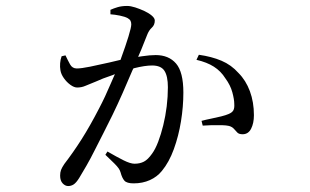

<svg xmlns="http://www.w3.org/2000/svg" viewBox="-20 -579 1040 645"><path d="M341 -70Q372 -52 395 -40.5Q418 -29 432 -29Q450 -29 463.5 -36Q477 -43 491 -63Q502 -78 511.5 -103Q521 -128 528.5 -158.5Q536 -189 540 -221.5Q544 -254 544 -286Q544 -323 532.5 -341Q521 -359 491 -359Q467 -359 431 -350Q429 -349 428 -349Q426 -346 425 -343Q409 -305 392 -266.5Q375 -228 358 -193Q343 -162 327.5 -132Q312 -102 298 -74Q284 -46 270.5 -22.5Q257 1 246 19Q236 35 227.5 40.5Q219 46 209 46Q199 46 190.5 37Q182 28 182 11Q182 0 185 -8Q188 -16 196 -28Q226 -67 254 -111Q282 -155 313 -215Q333 -253 352 -298Q359 -314 366 -330Q362 -328 359 -327Q323 -315 302 -305Q279 -296 266.5 -290.5Q254 -285 239 -285Q229 -285 216.5 -294Q204 -303 194.5 -316.5Q185 -330 183 -343Q181 -354 182 -366.5Q183 -379 187 -390L200 -393Q208 -376 215.5 -362.5Q223 -349 238 -349Q253 -349 282.5 -355Q312 -361 347 -369Q366 -374 385 -378Q386 -381 387 -384Q402 -425 411.5 -456Q421 -487 421 -497Q421 -504 418.5 -509Q416 -514 409 -518Q400 -523 383 -526.5Q366 -530 351 -531V-546Q362 -551 375.5 -555Q389 -559 407 -559Q419 -559 434.5 -554Q450 -549 465 -542Q480 -535 490 -526.5Q500 -518 500 -510Q500 -495 490 -486Q480 -477 474 -461Q466 -442 454 -411Q449 -400 444 -388Q450 -389 457 -390Q484 -394 503 -394Q547 -394 571.5 -365.5Q596 -337 596 -268Q596 -221 588 -171.5Q580 -122 564 -78Q548 -34 524 -5Q508 15 483.5 26Q459 37 429 37Q406 37 398 28Q390 19 385 0Q383 -7 378.5 -13.5Q374 -20 364 -30Q354 -40 334 -59ZM640 -378 648 -395Q691 -389 724 -375Q757 -361 781 -334Q806 -309 819.5 -272.5Q833 -236 833 -192Q833 -165 823.5 -146.5Q814 -128 795 -128Q783 -128 777.5 -133.5Q772 -139 766 -146Q760 -153 749 -156Q741 -158 725 -158.5Q709 -159 691.5 -158.5Q674 -158 661 -157L657 -173Q672 -177 689.5 -180.5Q707 -184 723 -188Q739 -192 748 -196Q760 -201 764 -208.5Q768 -216 767 -230Q767 -245 760.5 -269Q754 -293 737 -316Q722 -340 698.5 -355Q675 -370 640 -378Z"/></svg>

Font: Early Summer Mincho
Style: Regular
Weight: 400
Designer: GuiWonder
Version: Version 1.002